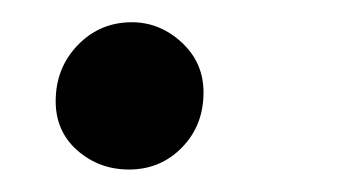

<svg xmlns="http://www.w3.org/2000/svg" viewBox="-20 -134 309 170"><path d="M94.2 16.1Q67.9 16.1 48.6 -0.7Q29.3 -17.6 29.3 -44.4Q29.3 -73.7 48.8 -94Q68.4 -114.3 96.7 -114.3Q121.6 -114.3 140.9 -96.4Q160.2 -78.6 160.2 -52.2Q160.2 -22.9 141.1 -3.4Q122.1 16.1 94.2 16.1Z"/></svg>

Font: Elstob 10pt
Style: Italic
Weight: 400
Italic angle: -20°
Designer: Peter S. Baker
Version: Version 1.015